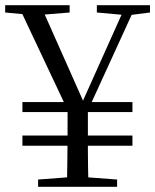

<svg xmlns="http://www.w3.org/2000/svg" viewBox="-25 -723 601 743"><path d="M300.3 -263.4 253 -262.4 45.2 -703H132L305.2 -313.4H287.9L293.3 -327L461.9 -703H501.6ZM103 -664.6 -5 -674.6V-703H244.5V-674.6L120.9 -664.6ZM260.6 -38.6H289.8L428.2 -28.2V0H122.4V-28.2ZM236.5 -193.4V-317.5H315.1V-193.4Q315.1 -164.6 315.1 -138.7Q315.1 -112.7 315.7 -80.2Q316.3 -47.7 317.3 0H234.1Q235.1 -47.7 235.3 -80.2Q235.5 -112.7 236 -138.7Q236.5 -164.6 236.5 -193.4ZM460.7 -664.6 349.8 -674.6V-703H555.5V-674.6L476.9 -664.6ZM61.7 -159.1V-198.4H487.5V-159.1ZM61.7 -289.2V-328.1H487.5V-289.2Z"/></svg>

Font: Noto Serif TC
Style: Regular
Weight: 200
Designer: Ryoko NISHIZUKA 西塚涼子 (kana & ideographs); Frank Grießhammer (Latin, Greek & Cyrillic); Wenlong ZHANG 张文龙 (bopomofo); San
Foundry: Adobe
Version: Version 2.001;hotconv 1.1.0;makeotfexe 2.6.0